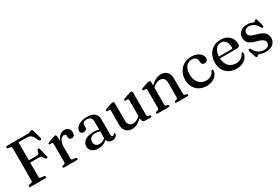

<svg xmlns="http://www.w3.org/2000/svg" viewBox="78 -1773 4145 2839"><g transform="rotate(-30 2150.0 -354.0)"><path d="M433.5 -700Q451 -700 461.5 -705.2Q472 -710.5 480.5 -715.2Q489 -720 498.5 -720Q510.5 -720 516.8 -714Q523 -708 527 -693L566 -550Q569 -540 564.2 -533.5Q559.5 -527 550 -525.5Q541.5 -523.5 534.2 -527Q527 -530.5 522 -541Q499.5 -591.5 480.5 -617Q461.5 -642.5 440 -651Q418.5 -659.5 387.5 -659.5H249.5V-71Q249.5 -60 255.5 -53Q261.5 -46 274 -44L325 -38Q336 -36.5 340.8 -31.8Q345.5 -27 345.5 -18Q345.5 -10 339.8 -5Q334 0 321.5 0H80.5Q68 0 62 -5Q56 -10 56 -18Q56 -33 75 -38L108 -44Q120 -47 126.5 -53.5Q133 -60 133 -71V-629Q133 -640 126.5 -646.5Q120 -653 108 -656L75 -662Q56 -667 56 -682Q56 -690.5 62 -695.2Q68 -700 80.5 -700ZM198.5 -353H372.5Q404 -353 416.2 -365.2Q428.5 -377.5 434 -412.5Q436 -422 440.5 -426.5Q445 -431 452.5 -432Q469.5 -434 474 -415L510.5 -271Q513 -260.5 510 -254.5Q507 -248.5 499 -246Q491 -244 484 -247Q477 -250 471 -258.5Q459 -280.5 448.8 -292.5Q438.5 -304.5 425.2 -309Q412 -313.5 391.5 -313.5H198.5Z M777 -260.5Q777 -331.5 798 -380.5Q819 -429.5 852.5 -454.8Q886 -480 924 -480Q969 -480 994 -455Q1019 -430 1019 -386Q1019 -351.5 1004.2 -333.8Q989.5 -316 966.5 -316Q943 -316 930 -329.2Q917 -342.5 917 -366V-383Q917 -400 909 -408.2Q901 -416.5 883 -416.5Q861.5 -416.5 841 -399.2Q820.5 -382 807.5 -347.8Q794.5 -313.5 794.5 -261ZM789 -450 794.5 -332.5V-69Q794.5 -56.5 800.2 -49.8Q806 -43 820 -41L865 -35Q875 -33.5 880.2 -29Q885.5 -24.5 885.5 -16.5Q885.5 -9 879.5 -4.5Q873.5 0 862.5 0H650.5Q639 0 633.8 -4.5Q628.5 -9 628.5 -16.5Q628.5 -22.5 632.5 -26.8Q636.5 -31 645.5 -34L669 -39Q679 -41.5 684 -48.2Q689 -55 689 -68.5V-378.5Q689 -390 685.2 -395Q681.5 -400 673 -401L639 -402.5Q630.5 -403.5 626.8 -407.2Q623 -411 623 -416.5Q623 -423 627.2 -427.2Q631.5 -431.5 642.5 -435.5L724.5 -464Q744 -471.5 753.5 -473.8Q763 -476 769 -476Q778 -476 782.8 -470Q787.5 -464 789 -450Z M1383.5 -61.5V-71.5L1377 -74.5V-360Q1377 -403.5 1355.2 -426.5Q1333.5 -449.5 1294 -449.5Q1256 -449.5 1237 -433.8Q1218 -418 1218 -396V-357Q1218 -332.5 1202 -319.8Q1186 -307 1158.5 -307Q1134 -307 1121.2 -319.5Q1108.5 -332 1108.5 -353.5Q1108.5 -384 1132.5 -413Q1156.5 -442 1202.2 -460.8Q1248 -479.5 1313.5 -479.5Q1398.5 -479.5 1440 -443Q1481.5 -406.5 1481.5 -345V-74.5Q1481.5 -58 1487.8 -50.8Q1494 -43.5 1505 -43.5Q1517 -43.5 1522.5 -49Q1528 -54.5 1532 -60Q1534.5 -63.5 1537 -65.8Q1539.5 -68 1543.5 -68Q1549 -68 1551.5 -64.2Q1554 -60.5 1554 -54Q1554 -39.5 1544 -24.5Q1534 -9.5 1515 1Q1496 11.5 1468 11.5Q1428.5 11.5 1406 -7.2Q1383.5 -26 1383.5 -61.5ZM1086 -104Q1086 -163 1138.8 -201Q1191.5 -239 1285.5 -239Q1319.5 -239 1348 -232.8Q1376.5 -226.5 1398 -216.5L1390 -189.5Q1369.5 -198 1347.8 -203.8Q1326 -209.5 1300 -209.5Q1250.5 -209.5 1222.5 -185.8Q1194.5 -162 1194.5 -121Q1194.5 -81 1217.5 -59.5Q1240.5 -38 1276 -38Q1309 -38 1340 -53Q1371 -68 1393 -96L1403.5 -73Q1374 -32.5 1327.5 -10.5Q1281 11.5 1229 11.5Q1165.5 11.5 1125.8 -19.8Q1086 -51 1086 -104Z M1982.5 -58V-90.5L1980 -93.5V-379Q1980 -390.5 1976.2 -395.5Q1972.5 -400.5 1963.5 -401.5L1929.5 -402.5Q1921 -404 1917.5 -407.5Q1914 -411 1914 -417Q1914 -423.5 1918.2 -427.8Q1922.5 -432 1933.5 -435.5L2016.5 -465Q2032 -470.5 2042 -473Q2052 -475.5 2060 -475.5Q2072.5 -475.5 2078.8 -468.8Q2085 -462 2085 -450V-68.5Q2085 -55 2090 -48.2Q2095 -41.5 2105 -39L2127.5 -34Q2136.5 -31.5 2140.8 -27.2Q2145 -23 2145 -16.5Q2145 -9 2139.5 -4.5Q2134 0 2122.5 0H2034Q2011 0 1996.8 -15.2Q1982.5 -30.5 1982.5 -58ZM1668 -136V-379Q1668 -390.5 1664.2 -395.5Q1660.5 -400.5 1651.5 -401.5L1617.5 -402.5Q1609 -404 1605.5 -407.5Q1602 -411 1602 -417Q1602 -423.5 1606.2 -427.8Q1610.5 -432 1621.5 -435.5L1704.5 -465Q1721 -471 1730.8 -473.2Q1740.5 -475.5 1747 -475.5Q1760.5 -475.5 1766.8 -468.8Q1773 -462 1773 -450V-152Q1773 -102 1797.5 -77.2Q1822 -52.5 1862 -52.5Q1887 -52.5 1915.5 -65.2Q1944 -78 1977 -106L1998.5 -124L2017.5 -104.5L1996 -85.5Q1936.5 -32 1892 -10.2Q1847.5 11.5 1807 11.5Q1744.5 11.5 1706.2 -28.2Q1668 -68 1668 -136Z M2394 -450V-68.5Q2394 -55 2399 -48.5Q2404 -42 2413.5 -39L2436 -34Q2451.5 -28.5 2451.5 -17Q2451.5 0 2428.5 0H2250Q2238.5 0 2233.2 -4.5Q2228 -9 2228 -16.5Q2228 -22.5 2232 -26.8Q2236 -31 2244.5 -33.5L2268.5 -39Q2278.5 -42 2283.5 -48.5Q2288.5 -55 2288.5 -68.5V-379.5Q2288.5 -390.5 2284.8 -395.5Q2281 -400.5 2272.5 -401.5L2238.5 -403Q2230 -404.5 2226.2 -408Q2222.5 -411.5 2222.5 -417Q2222.5 -423.5 2226.8 -427.8Q2231 -432 2242 -436L2325.5 -465.5Q2341 -471 2350.8 -473.5Q2360.5 -476 2368.5 -476Q2381 -476 2387.5 -469Q2394 -462 2394 -450ZM2379.5 -344 2360 -363.5 2382 -382.5Q2441.5 -436.5 2486.5 -458.2Q2531.5 -480 2572.5 -480Q2636 -480 2674.5 -440.2Q2713 -400.5 2713 -332.5V-70.5Q2713 -56 2718.8 -48.8Q2724.5 -41.5 2735 -38.5L2756 -33.5Q2764.5 -31 2768.8 -26.8Q2773 -22.5 2773 -16.5Q2773 -9 2767.5 -4.5Q2762 0 2750.5 0H2571.5Q2548.5 0 2548.5 -17Q2548.5 -28.5 2563.5 -34L2587 -39Q2598 -42 2602.8 -49.2Q2607.5 -56.5 2607.5 -70.5V-316.5Q2607.5 -366.5 2582.8 -391.2Q2558 -416 2517.5 -416Q2492 -416 2463 -403.2Q2434 -390.5 2401 -362.5Z M3276.5 -350Q3276.5 -326.5 3260.8 -310.5Q3245 -294.5 3219.5 -294.5Q3194.5 -294.5 3180.8 -308.8Q3167 -323 3167 -347V-362Q3167 -397.5 3142.5 -419Q3118 -440.5 3075 -440.5Q3036.5 -440.5 3006.8 -419Q2977 -397.5 2960 -357.8Q2943 -318 2943 -264Q2943 -199 2965.2 -153.8Q2987.5 -108.5 3026.2 -85.2Q3065 -62 3115 -62Q3162.5 -62 3197.2 -84Q3232 -106 3247 -142Q3253.5 -150.5 3257.8 -153.5Q3262 -156.5 3267 -156.5Q3274 -156.5 3277 -150.8Q3280 -145 3279.5 -137.5Q3276 -96.5 3250 -62.5Q3224 -28.5 3180.8 -8.5Q3137.5 11.5 3082 11.5Q3012 11.5 2958.5 -17.8Q2905 -47 2875 -100.5Q2845 -154 2845 -226Q2845 -297.5 2875.5 -355Q2906 -412.5 2961 -446.2Q3016 -480 3090 -480Q3147.5 -480 3189.2 -462Q3231 -444 3253.8 -414.2Q3276.5 -384.5 3276.5 -350Z M3792 -292Q3792 -269.5 3778.5 -257.2Q3765 -245 3739 -245H3419.5V-277H3659.5Q3684.5 -277 3684.5 -299Q3684.5 -366 3655.5 -403.2Q3626.5 -440.5 3578 -440.5Q3540 -440.5 3511.2 -419Q3482.5 -397.5 3466 -357.8Q3449.5 -318 3449.5 -264Q3449.5 -164.5 3497.2 -113Q3545 -61.5 3622 -61.5Q3671.5 -61.5 3708 -84Q3744.5 -106.5 3759.5 -143.5Q3766 -151.5 3770.2 -154.8Q3774.5 -158 3779.5 -158Q3786 -158 3789.2 -152Q3792.5 -146 3792 -138Q3789 -97 3762.2 -63Q3735.5 -29 3691 -8.8Q3646.5 11.5 3589.5 11.5Q3519.5 11.5 3465.8 -18Q3412 -47.5 3382.2 -100.8Q3352.5 -154 3352.5 -226Q3352.5 -299 3381.5 -356.2Q3410.5 -413.5 3464.2 -446.8Q3518 -480 3592 -480Q3653.5 -480 3698.2 -456Q3743 -432 3767.5 -389.8Q3792 -347.5 3792 -292Z M4052.5 -443Q4015 -443 3993.2 -423.5Q3971.5 -404 3971.5 -373Q3971.5 -354 3980.5 -338.5Q3989.5 -323 4013 -310.2Q4036.5 -297.5 4080 -286.5Q4149 -270.5 4188 -247.2Q4227 -224 4243 -194.5Q4259 -165 4259 -129.5Q4259 -66 4213.5 -27.2Q4168 11.5 4083 11.5Q4052 11.5 4031.8 6Q4011.5 0.5 3998.2 -5Q3985 -10.5 3975 -10.5Q3964.5 -10.5 3959 -5Q3953.5 0.5 3948.2 6.2Q3943 12 3934.5 12Q3927.5 12 3923.8 7.8Q3920 3.5 3916 -7L3879.5 -112.5Q3875.5 -126 3877 -135.2Q3878.5 -144.5 3888 -148Q3897 -151.5 3904 -147.8Q3911 -144 3916.5 -134.5Q3939 -93.5 3964.5 -69.5Q3990 -45.5 4018.8 -35.5Q4047.5 -25.5 4078 -25.5Q4125.5 -25.5 4149 -45.5Q4172.5 -65.5 4172.5 -98.5Q4172.5 -118 4162.5 -134.2Q4152.5 -150.5 4126 -164.5Q4099.5 -178.5 4051 -190.5Q3990 -205 3954 -226.2Q3918 -247.5 3902.2 -276.8Q3886.5 -306 3886.5 -345Q3886.5 -384.5 3906.5 -415Q3926.5 -445.5 3962.8 -462.8Q3999 -480 4048 -480Q4079 -480 4098.8 -474Q4118.5 -468 4131.2 -461.8Q4144 -455.5 4154 -455.5Q4164.5 -455.5 4170.5 -461.8Q4176.5 -468 4181.8 -474Q4187 -480 4195.5 -480Q4201 -480 4205.2 -475.8Q4209.5 -471.5 4211.5 -461.5L4240 -361.5Q4243.5 -347 4242.5 -337.5Q4241.5 -328 4231.5 -324Q4222.5 -320.5 4215.8 -325.2Q4209 -330 4202 -342.5Q4173.5 -397 4133.8 -420Q4094 -443 4052.5 -443Z"/></g></svg>

Font: Fraunces
Style: Regular
Weight: 400
Version: Version 1.000;[b76b70a41]